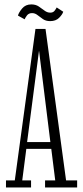

<svg xmlns="http://www.w3.org/2000/svg" viewBox="-20 -830 366 850"><path d="M6.5 0V-31.5H45.5L137 -702H181.5L272.5 -31.5H321.5V0H179.5V-31.5H224.5L207 -171H96.5L78.5 -31.5H117.5V0ZM152.5 -604 100 -201H203L153 -604ZM202 -736.5Q183 -736.5 170 -745.5Q157 -754.5 146 -763.2Q135 -772 122 -772Q107 -772 99.2 -761.5Q91.5 -751 89 -744.5L59.5 -761Q63 -774.5 78 -792.5Q93 -810.5 118.5 -810.5Q138 -810.5 151.8 -801.2Q165.5 -792 177.2 -783Q189 -774 202.5 -774Q215 -774 221.5 -782.2Q228 -790.5 231 -797L260 -778Q256 -765.5 241.5 -751Q227 -736.5 202 -736.5Z"/></svg>

Font: Imbue 10pt ExtraLight
Style: Regular
Weight: 200
Designer: Tyler Finck
Foundry: Etcetera Type Company
Version: Version 1.102; ttfautohint (v1.8.3)